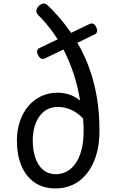

<svg xmlns="http://www.w3.org/2000/svg" viewBox="-20 -1040 643 1079"><path d="M294 19Q222 19 173.5 -15Q125 -49 100 -109.5Q75 -170 75 -250Q75 -309 92 -358.5Q109 -408 139.5 -444Q170 -480 212 -499.5Q254 -519 304 -519Q339 -519 371 -508Q403 -497 430 -475Q418 -550 396.5 -617Q375 -684 345 -745Q315 -806 277 -859Q239 -912 194 -956Q183 -967 184.5 -981Q186 -995 200 -1008Q226 -1032 249 -1009Q305 -955 350 -896Q395 -837 430.5 -771.5Q466 -706 490 -633Q514 -560 526.5 -479Q539 -398 539 -306Q539 -225 519.5 -164Q500 -103 466 -62Q432 -21 388 -1Q344 19 294 19ZM294 -61Q325 -61 353 -75Q381 -89 403 -119.5Q425 -150 437.5 -196Q450 -242 450 -306Q450 -323 449 -340.5Q448 -358 447 -374Q417 -406 381 -422.5Q345 -439 304 -439Q271 -439 245 -425Q219 -411 201 -385.5Q183 -360 173.5 -325.5Q164 -291 164 -250Q164 -195 179 -152Q194 -109 223 -85Q252 -61 294 -61ZM233 -712Q220 -706 210 -711.5Q200 -717 192 -734Q186 -748 189.5 -757.5Q193 -767 206 -772L481 -904Q509 -918 522 -884Q528 -871 525 -861Q522 -851 511 -846Z"/></svg>

Font: Playwrite ES
Style: Regular
Weight: 400
Designer: Veronika Burian, José Scaglione
Foundry: TypeTogether
Version: Version 1.002